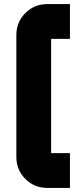

<svg xmlns="http://www.w3.org/2000/svg" viewBox="-20 -819 402 939"><path d="M211 -799H322V-629H231Q230 -629 230 -628V-71Q230 -70 231 -70H322V100H211Q148 100 104 56Q60 12 60 -51V-648Q60 -711 104 -755Q148 -799 211 -799Z"/></svg>

Font: Unageo
Style: Black
Weight: 900
Designer: Richard Sepsi
Foundry: Richard Sepsi
Version: Version 2.000